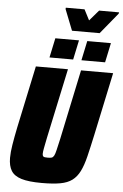

<svg xmlns="http://www.w3.org/2000/svg" viewBox="-67 -1102 739 1156"><g transform="rotate(5 302.5 -524.0)"><path d="M230 8Q151 8 107 -5.5Q63 -19 45 -48.5Q27 -78 27 -126Q27 -160 34.5 -206Q42 -252 54 -311L134 -688H328L238 -266Q230 -226 225.5 -203Q221 -180 221 -168Q221 -158 224.5 -153.5Q228 -149 235 -148Q242 -147 253 -147Q268 -147 276.5 -149.5Q285 -152 291 -163Q297 -174 302.5 -198.5Q308 -223 318 -266L407 -688H601L521 -311Q504 -232 490.5 -176.5Q477 -121 459 -85Q441 -49 413.5 -28.5Q386 -8 342 0Q298 8 230 8ZM404 -749 429 -867H572L547 -749ZM211 -749 236 -867H379L354 -749ZM332 -921 282 -1048 283 -1056H396L429 -992L484 -1056H605L603 -1048L499 -921Z"/></g></svg>

Font: Saira SemiCondensed Black
Style: Italic
Weight: 900
Width: 4
Italic angle: -12°
Designer: Hector Gatti with collaboration of the Omnibus-Type team
Foundry: Omnibus-Type
Version: Version 1.101